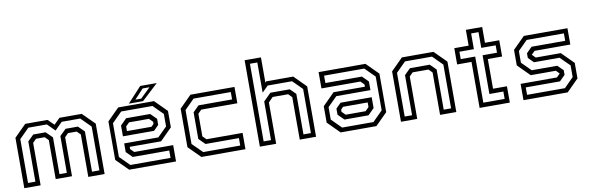

<svg xmlns="http://www.w3.org/2000/svg" viewBox="-51 -1195 5028 1640"><g transform="rotate(-10 2463.0 -375.0)"><path d="M55 0V-437L158 -540H351.5L403.5 -489L455 -540H648.5L751.5 -437V0H610V-368L579.5 -398.5H504.5L474 -368V-30H332.5V-368L302 -398.5H227L196.5 -368V0ZM94 -38.5H158V-387.5L210 -438.5H317L371.5 -385V-66H435.5V-385L490 -438.5H597L649 -387.5V-38.5H713V-418.5L628.5 -503H468L403.5 -438.5L339 -503H178.5L94 -418.5Z M1275 -540 1378 -437V-294.5L1275 -191.5H1003V-172L1033.5 -141.5H1371V0H964.5L861.5 -103V-437L964.5 -540ZM1223.5 -437.5 1275 -386.5V-333.5L1231.5 -290H961.5V-384L1015 -437.5ZM1255 -501.5H983.5L897 -415V-122.5L981.5 -38H1330V-102H1013L961.5 -153.5V-228.5H1257.5L1339 -309.5V-417.5ZM1206 -398.5H1033.5L1003 -368V-328H1216L1237 -349V-368ZM1059.5 -556 1181.5 -688H1325L1183 -556ZM1120.5 -580H1171L1257.5 -663.5H1198.5Z M1591 0 1488 -103V-437L1591 -540H1973V-398.5H1660L1629.5 -368V-172L1660 -141.5H1973V0ZM1613.5 -38.5H1934.5V-103H1645L1591.5 -156V-387L1643 -438.5H1934.5V-502.5H1611.5L1527 -418V-124Z M2098 0V-749.5H2239.5V-530.5L2249 -540H2482.5L2585.5 -437V0H2444V-368L2413.5 -399H2279.5L2239.5 -358.5V0ZM2137.5 -38.5H2201.5V-373.5L2266.5 -438H2434.5L2483 -390V-38.5H2547.5V-421L2466 -502.5H2254.5L2201.5 -450V-712H2137.5Z M2798.5 0 2695.5 -103V-245.5L2798.5 -348.5H3070.5V-368L3040 -398.5H2702.5V-540H3109L3212 -437V-103L3109 0ZM2850 -102.5 2798.5 -153.5V-206.5L2842 -250H3112V-156L3058.5 -102.5ZM2818.5 -38.5H3090L3176.5 -125V-417.5L3092 -502H2743.5V-438H3060.5L3112 -386.5V-311.5H2816L2734.5 -230.5V-122.5ZM2867.5 -141.5H3040L3070.5 -172V-212H2857.5L2836.5 -191V-172Z M3322 0V-437L3425 -540H3699L3802 -437V0H3661V-368L3630.5 -398.5H3493.5L3463 -368V0ZM3361 -38.5H3425V-386.5L3477 -437.5H3648.5L3699.5 -387V-38.5H3763.5V-418L3679.5 -502H3445.5L3361 -417.5Z M4004 0V-399H3879.5V-540H4004V-677H4145.5V-540H4269.5V-399H4145.5V-141.5H4266V0ZM4043 -38.5H4228V-102.5H4107V-438.5H4232V-502.5H4107V-639H4043V-502.5H3917.5V-438.5H4043Z M4384.5 0V-141.5H4699.5L4730 -172V-169.5L4700.5 -199.5H4482.5L4379.5 -302.5V-437L4482.5 -540H4861V-398.5H4551L4520.5 -368V-371L4551 -340.5H4768L4871 -237.5V-103L4768 0ZM4422.5 -39.5H4751L4832.5 -121.5V-222.5L4750.5 -303.5H4529L4483.5 -349V-389.5L4531.5 -437.5H4823.5V-502H4500.5L4418.5 -420V-319L4498 -239.5H4719.5L4767.5 -192.5V-152L4719.5 -104H4422.5Z"/></g></svg>

Font: Tourney
Style: Regular
Weight: 400
Designer: Tyler Finck
Foundry: Etcetera Type Co
Version: Version 1.015